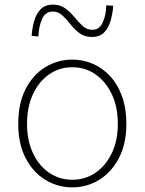

<svg xmlns="http://www.w3.org/2000/svg" viewBox="-20 -798 626 831"><path d="M293 13Q230 13 176.5 -19.5Q123 -52 91 -113.5Q59 -175 59 -262Q59 -351 91 -413Q123 -475 176.5 -507.5Q230 -540 293 -540Q340 -540 382.5 -521.5Q425 -503 457.5 -467.5Q490 -432 508.5 -380Q527 -328 527 -262Q527 -175 494.5 -113.5Q462 -52 409 -19.5Q356 13 293 13ZM293 -20Q349 -20 393.5 -50.5Q438 -81 464 -135.5Q490 -190 490 -262Q490 -335 464 -390Q438 -445 393.5 -476Q349 -507 293 -507Q237 -507 192.5 -476Q148 -445 122.5 -390Q97 -335 97 -262Q97 -190 122.5 -135.5Q148 -81 192.5 -50.5Q237 -20 293 -20ZM377 -638Q346 -638 324 -654.5Q302 -671 285 -693Q268 -715 250 -731.5Q232 -748 208 -748Q177 -748 162.5 -716.5Q148 -685 146 -640L117 -643Q119 -675 127.5 -706Q136 -737 155.5 -757.5Q175 -778 210 -778Q241 -778 263 -761.5Q285 -745 302.5 -723.5Q320 -702 338 -685.5Q356 -669 380 -669Q410 -669 424.5 -700.5Q439 -732 440 -775L470 -773Q468 -742 459.5 -711Q451 -680 432 -659Q413 -638 377 -638Z"/></svg>

Font: Noto Sans SC Thin
Style: Regular
Weight: 100
Designer: Ryoko NISHIZUKA 西塚涼子 (kana, bopomofo & ideographs); Paul D. Hunt (Latin, Greek & Cyrillic); Sandoll Communications 산돌커뮤니
Foundry: Adobe
Version: Version 2.004-H2;hotconv 1.0.118;makeotfexe 2.5.65603